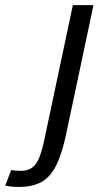

<svg xmlns="http://www.w3.org/2000/svg" viewBox="-163 -520 396 745"><path d="M199.7 -500 93.7 0Q77.7 77 54.9 122.1Q32.2 167.2 -2.3 186.2Q-36.7 205.3 -90 205.3Q-105.5 205.3 -117.1 204.2Q-128.7 203 -142.7 200L-119.5 140Q-108.5 141 -100.5 142Q-92.5 143 -83.5 143Q-45.3 143 -26 118.8Q-6.7 94.5 6.7 33L119.7 -500Z"/></svg>

Font: Epunda Slab Light
Style: Italic
Weight: 300
Italic angle: -12°
Designer: Simon Atzbach
Foundry: typofactur
Version: Version 1.102